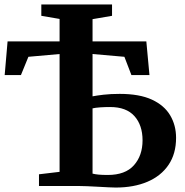

<svg xmlns="http://www.w3.org/2000/svg" viewBox="-20 -835 830 862"><path d="M499.5 7Q489.5 7 468.5 6Q447.5 5 421.5 3.5Q395.5 2 371.2 1Q347 0 331 0H155V-52.5L247.5 -63.5V-592.5L107.5 -580L74 -498H1L14 -649H247.5V-750L165.5 -764V-815H483V-764L395.5 -749V-649H637L651 -498H570L538.5 -580L395.5 -592.5V-402.5Q413 -406 445 -409.8Q477 -413.5 517.5 -413.5Q606 -413.5 661.8 -387.8Q717.5 -362 744 -317.2Q770.5 -272.5 770.5 -216Q770.5 -145 736.8 -95Q703 -45 642 -19Q581 7 499.5 7ZM464 -49.5Q542.5 -49.5 581.2 -93Q620 -136.5 620 -205Q620 -273 583.5 -313.8Q547 -354.5 474.5 -354.5Q450.5 -354.5 429.2 -353Q408 -351.5 395.5 -348.5V-55.5Q407.5 -52.5 423.2 -51Q439 -49.5 464 -49.5Z"/></svg>

Font: Merriweather Text Regular
Style: Bold
Weight: 700
Designer: Eben Sorkin
Foundry: Eben Sorkin
Version: Version 2.100; ttfautohint (v1.7.19-72a1) -l 8 -r 50 -G 200 